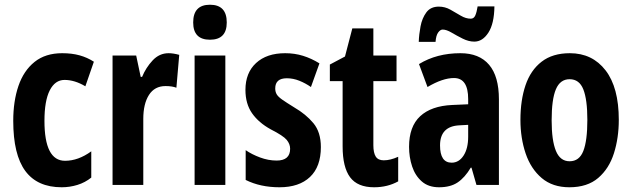

<svg xmlns="http://www.w3.org/2000/svg" viewBox="-20 -782 2673 812"><path d="M241 10Q138 10 87 -59Q36 -128 36 -271Q36 -354 58 -418.5Q80 -483 126 -520Q172 -557 243 -557Q284 -557 316.5 -548Q349 -539 377 -521L341 -417Q296 -444 253 -444Q213 -444 190.5 -400Q168 -356 168 -271Q168 -102 255 -102Q311 -102 366 -142V-31Q340 -10 307.5 0Q275 10 241 10Z M693 -557Q713 -557 738 -550L726 -411Q708 -418 680 -418Q634 -418 610 -380.5Q586 -343 586 -279V0H456V-547H556L575 -457H581Q597 -496 625.5 -526.5Q654 -557 693 -557Z M868 -762Q939 -762 939 -687Q939 -614 868 -614Q797 -614 797 -687Q797 -762 868 -762ZM933 -547V0H803V-547Z M1337 -160Q1337 -77 1291 -33.5Q1245 10 1162 10Q1081 10 1019 -21V-147Q1045 -129 1080 -116Q1115 -103 1150 -103Q1207 -103 1207 -153Q1207 -173 1192.5 -190.5Q1178 -208 1125 -235Q1074 -263 1046 -303Q1018 -343 1018 -402Q1018 -474 1063 -515.5Q1108 -557 1186 -557Q1226 -557 1261.5 -546Q1297 -535 1331 -514L1295 -414Q1272 -430 1246 -440.5Q1220 -451 1193 -451Q1144 -451 1144 -408Q1144 -394 1150 -383.5Q1156 -373 1173 -361Q1190 -349 1224 -328Q1274 -299 1305.5 -261Q1337 -223 1337 -160Z M1603 -104Q1631 -104 1664 -119V-15Q1619 10 1562 10Q1492 10 1460.5 -32.5Q1429 -75 1429 -163V-439H1375V-509L1439 -543L1470 -662H1559V-547H1657V-439H1559V-168Q1559 -136 1569 -120Q1579 -104 1603 -104Z M1927 -557Q2007 -557 2048.5 -508Q2090 -459 2090 -362V0H1995L1974 -73H1971Q1946 -31 1915.5 -10.5Q1885 10 1837 10Q1792 10 1764 -14.5Q1736 -39 1723 -78Q1710 -117 1710 -161Q1710 -247 1757 -290.5Q1804 -334 1892 -338L1960 -341V-363Q1960 -452 1900 -452Q1852 -452 1788 -414L1752 -511Q1827 -557 1927 -557ZM1923 -252Q1841 -248 1841 -167Q1841 -94 1890 -94Q1921 -94 1940.5 -124Q1960 -154 1960 -204V-254ZM2071 -755Q2070 -682 2045.5 -644Q2021 -606 1986 -606Q1962 -606 1937 -618.5Q1912 -631 1890 -644Q1868 -657 1852 -657Q1842 -657 1833 -644.5Q1824 -632 1822 -605H1751Q1752 -636 1758.5 -670.5Q1765 -705 1783 -729.5Q1801 -754 1836 -754Q1862 -754 1885 -741Q1908 -728 1929 -715.5Q1950 -703 1971 -703Q1984 -703 1990 -716.5Q1996 -730 2000 -755Z M2597 -275Q2597 -199 2576.5 -134Q2556 -69 2510 -29.5Q2464 10 2388 10Q2317 10 2271 -29Q2225 -68 2203 -133Q2181 -198 2181 -275Q2181 -358 2202.5 -421.5Q2224 -485 2270.5 -521Q2317 -557 2390 -557Q2485 -557 2541 -484.5Q2597 -412 2597 -275ZM2313 -273Q2313 -188 2331 -144Q2349 -100 2389 -100Q2430 -100 2447 -143.5Q2464 -187 2464 -275Q2464 -361 2447 -404Q2430 -447 2389 -447Q2349 -447 2331 -404.5Q2313 -362 2313 -273Z"/></svg>

Font: Noto Sans Thai ExtCond
Style: Bold
Weight: 700
Width: 2
Designer: Monotype Design Team
Foundry: Monotype Imaging Inc.
Version: Version 2.002; ttfautohint (v1.8.4.7-5d5b)